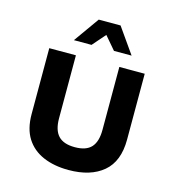

<svg xmlns="http://www.w3.org/2000/svg" viewBox="-106 -779 806 884"><g transform="rotate(15 297.5 -337.5)"><path d="M300 15Q231 15 179 -7.5Q127 -30 98.5 -75Q70 -120 70 -190V-504H197V-204Q197 -148 222 -121Q247 -94 301 -94Q355 -94 379.5 -121Q404 -148 404 -204V-504H525V-190Q525 -86 465 -35.5Q405 15 300 15ZM170 -569 256 -690H360L445 -569H361L308 -631L254 -569Z"/></g></svg>

Font: Maven Pro SemiBold
Style: Regular
Weight: 600
Designer: Joe Prince
Foundry: Joe Prince
Version: Version 2.103